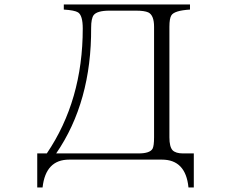

<svg xmlns="http://www.w3.org/2000/svg" viewBox="-20 -770 1040 861"><path d="M266.1 -750H832V-727.1Q761.7 -722.7 748.5 -701.2Q739.7 -687.5 739.7 -649.9V-154.3Q739.7 -111.8 753.9 -96.2Q768.1 -82 800.8 -82H849.1V70.8H825.2Q813 -54.2 706.1 -54.2H290Q184.6 -54.2 170.9 70.8H147V-82H189.9Q351.1 -319.8 351.1 -642.1Q351.1 -700.7 330.1 -714.4Q314.5 -724.1 266.1 -727.1ZM231.9 -82H601.1Q651.9 -82 664.1 -103Q670.9 -115.7 670.9 -154.3V-649.9Q670.9 -701.7 645 -714.4Q627.4 -722.2 590.8 -722.2H470.7Q415.5 -722.2 399.9 -702.1Q388.7 -686.5 388.7 -646Q390.6 -313 231.9 -82Z"/></svg>

Font: I.Ming
Style: Regular
Weight: 400
Designer: Ichiten Fonts Project
Version: Version 6.11; Dec 27, 2019